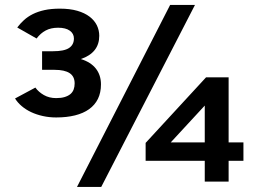

<svg xmlns="http://www.w3.org/2000/svg" viewBox="-20 -721 1026 766"><path d="M383.8 24.9H287.1L658.7 -701.2H757.8ZM892.1 -79.6V3.4H796.9V-79.6H561V-150.9L802.2 -412.6H892.1V-152.8H951.2V-79.6ZM796.9 -299.8 661.1 -152.8H796.9ZM382.8 -384.3Q382.8 -351.1 370.6 -326.4Q358.4 -301.8 335.4 -285.4Q312.5 -269 279.3 -260.7Q246.1 -252.4 204.1 -252.4Q176.3 -252.4 150.9 -258.1Q125.5 -263.7 104.2 -273.7Q83 -283.7 66.7 -297.6Q50.3 -311.5 40 -328.1L121.1 -371.6Q133.8 -354 155 -341.8Q176.3 -329.6 204.1 -329.6Q224.1 -329.6 238.3 -334Q252.4 -338.4 261.2 -345.9Q270 -353.5 273.9 -364.3Q277.8 -375 277.8 -388.2Q277.8 -416 257.8 -429.2Q237.8 -442.4 197.8 -442.4H147.9V-516.6H191.9Q235.8 -516.6 255.4 -529.5Q274.9 -542.5 274.9 -567.4Q274.9 -586.9 258.5 -598.6Q242.2 -610.4 211.9 -610.4Q183.1 -610.4 162.4 -599.4Q141.6 -588.4 126 -567.4L48.8 -611.3Q60.5 -627 75.4 -640.6Q90.3 -654.3 110.6 -664.6Q130.9 -674.8 157.5 -680.7Q184.1 -686.5 218.8 -686.5Q258.8 -686.5 288.3 -678Q317.9 -669.4 337.4 -654.5Q356.9 -639.6 366.5 -619.9Q376 -600.1 376 -578.1Q376 -510.7 302.7 -485.4Q342.3 -473.1 362.5 -447.3Q382.8 -421.4 382.8 -384.3Z"/></svg>

Font: Clear Sans Medium
Style: Regular
Weight: 500
Foundry: Intel Corporation
Version: Version 1.00